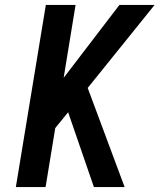

<svg xmlns="http://www.w3.org/2000/svg" viewBox="-20 -755 644 775"><path d="M359 0 255 -302 203 -238 164 0H44L165 -735H285L237 -441L462 -735H604L334 -400L483 0Z"/></svg>

Font: Iosevka Aile Oblique
Style: Bold
Weight: 700
Italic angle: -9°
Designer: Belleve Invis
Foundry: Belleve Invis
Version: Version 31.1.0; ttfautohint (v1.8.4)